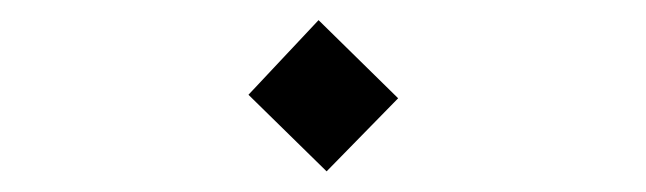

<svg xmlns="http://www.w3.org/2000/svg" viewBox="-20 -334 626 186"><path d="M296.4 -168 220.7 -242.2 288.6 -314.5 365.7 -238.8Z"/></svg>

Font: Cascadia Mono NF ExtraLight
Style: Regular
Weight: 200
Monospace: yes
Designer: Aaron Bell
Foundry: Saja Typeworks
Version: Version 2404.023; ttfautohint (v1.8.4)